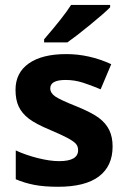

<svg xmlns="http://www.w3.org/2000/svg" viewBox="-20 -731 501 761"><path d="M426.3 -150.4Q426.3 -72.8 372.1 -31.7Q317.9 9.3 210 9.3Q154.8 9.3 115.7 1.7Q76.7 -5.9 42.5 -20.5V-134.8Q81.1 -116.7 129.4 -104.5Q177.7 -92.3 214.4 -92.3Q289.6 -92.3 289.6 -135.7Q289.6 -151.9 279.8 -162.1Q270 -172.4 245.4 -185.3Q220.7 -198.2 180.2 -215.3Q121.6 -239.7 94.2 -260.7Q66.9 -281.7 54.2 -308.6Q41.5 -335.4 41.5 -375Q41.5 -442.4 94 -479.5Q146.5 -516.6 242.7 -516.6Q334 -516.6 420.9 -476.6L378.9 -377Q340.8 -393.1 307.9 -403.6Q274.9 -414.1 240.2 -414.1Q179.2 -414.1 179.2 -380.9Q179.2 -362.3 199 -348.6Q218.8 -335 285.2 -308.6Q344.7 -284.2 372.3 -263.4Q399.9 -242.7 413.1 -215.3Q426.3 -188 426.3 -150.4ZM154.8 -563V-575.2Q232.9 -665.5 261.7 -711.4H416.5V-702.1Q393.1 -678.2 336.2 -631.8Q279.3 -585.4 247.1 -563Z"/></svg>

Font: Bpm'online Open Sans
Style: Bold
Weight: 700
Foundry: Ascender Corporation
Version: Version 1.10